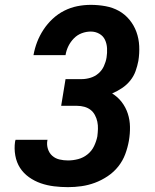

<svg xmlns="http://www.w3.org/2000/svg" viewBox="-20 -763 640 791"><path d="M260 8Q231 8 202.5 4.5Q174 1 148 -8Q122 -17 99.5 -33Q77 -49 62.5 -71.5Q48 -94 43 -122.5Q38 -151 42 -179Q43 -181 43 -183Q43 -185 44 -187H176Q176 -186 175.5 -185.5Q175 -185 175 -184Q172 -166 177.5 -149Q183 -132 195.5 -121Q208 -110 225 -106Q242 -102 260 -102Q281 -102 302 -107.5Q323 -113 340.5 -127Q358 -141 367.5 -161Q377 -181 381 -201Q383 -217 383.5 -232Q384 -247 381 -261.5Q378 -276 371 -289Q364 -302 353 -310.5Q342 -319 327.5 -323Q313 -327 298 -327H232L250 -437H316Q334 -437 352.5 -442.5Q371 -448 385.5 -460.5Q400 -473 408 -490.5Q416 -508 419 -526Q422 -545 421 -564Q420 -583 412.5 -599Q405 -615 389 -624Q373 -633 354 -633Q335 -633 316.5 -626Q298 -619 284 -604.5Q270 -590 261.5 -572.5Q253 -555 250 -536H118Q123 -564 133 -590Q143 -616 159 -640.5Q175 -665 197 -685.5Q219 -706 245 -719Q271 -732 298.5 -737.5Q326 -743 354 -743Q385 -743 415 -737.5Q445 -732 470 -718Q495 -704 513.5 -681.5Q532 -659 542 -631.5Q552 -604 553.5 -573.5Q555 -543 550 -512Q546 -491 538.5 -470Q531 -449 516.5 -431Q502 -413 482.5 -400Q463 -387 442 -378Q465 -364 481.5 -342.5Q498 -321 506.5 -295Q515 -269 515.5 -240.5Q516 -212 511 -183Q506 -155 496 -128Q486 -101 467.5 -77.5Q449 -54 423.5 -37Q398 -20 371 -10Q344 0 316 4Q288 8 260 8Z"/></svg>

Font: Iosevka Curly XBdExObl
Style: Regular
Weight: 800
Width: 7
Italic angle: -9°
Monospace: yes
Designer: Belleve Invis
Foundry: Belleve Invis
Version: Version 11.1.0; ttfautohint (v1.8.3)